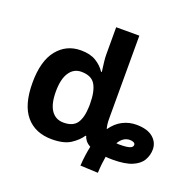

<svg xmlns="http://www.w3.org/2000/svg" viewBox="-147 -908 1162 1161"><g transform="rotate(20 433.5 -327.5)"><path d="M603 105 489 100Q491 64 495.5 32.5Q500 1 506 -27Q486 -38 475 -52Q464 -66 461 -80H456Q434 -46 391 -18Q348 10 271 10Q164 10 104.5 -60Q45 -130 45 -272Q45 -412 103 -484Q161 -556 255 -556Q314 -556 352 -533Q390 -510 412 -476H417Q417 -476 414.5 -494.5Q412 -513 409 -538.5Q406 -564 406 -585V-760H555V-225Q555 -188 563 -161Q595 -207 637.5 -228Q680 -249 727 -248Q796 -247 831.5 -216.5Q867 -186 867 -141Q867 -104 848.5 -71.5Q830 -39 785 -19.5Q740 0 659 0Q647 0 635.5 -0.5Q624 -1 614 -2Q610 21 607 48Q604 75 603 105ZM303 -109Q364 -109 389 -145.5Q414 -182 416 -255V-271Q416 -350 391.5 -392.5Q367 -435 301 -435Q252 -435 224 -392.5Q196 -350 196 -270Q196 -190 224 -149.5Q252 -109 303 -109ZM671 -100Q714 -100 733 -107Q752 -114 752 -128Q752 -138 742 -143Q732 -148 718 -148Q674 -148 647 -101Q653 -100 659 -100Q665 -100 671 -100Z"/></g></svg>

Font: BC Sans
Style: Bold
Weight: 700
Designer: Monotype Design Team
Province of B.C.
Foundry: Monotype Imaging Inc.
Version: Version 2.000;GOOG;noto-source:20170915:90ef993387c0